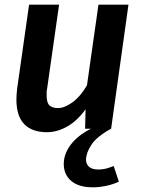

<svg xmlns="http://www.w3.org/2000/svg" viewBox="-20 -549 609 819"><path d="M104 -529H232L181 -171Q179 -163 179 -155V-141Q179 -110 191.5 -99Q204 -88 228 -88Q255 -88 289 -112.5Q323 -137 351 -185L400 -529H528L454 0Q392 34 369.5 69Q347 104 347 132Q347 151 360 162.5Q373 174 399 174Q419 174 436.5 169Q454 164 465 159L487 226Q461 238 432 244Q403 250 376 250Q316 250 284 223Q252 196 252 150Q252 108 281.5 68.5Q311 29 368 0H343L345 -83Q310 -34 267 -9.5Q224 15 180 15Q117 15 83.5 -19.5Q50 -54 50 -124Q50 -144 53 -170Z"/></svg>

Font: Xgbmvzvtohvqztyvzapvmeyoton
Style: Regular
Weight: 500
Italic angle: -8°
Designer: Carrois Corporate & Edenspiekermann
Foundry: Carrois Corporate GbR & Edenspiekermann AG
Version: Version 2.001